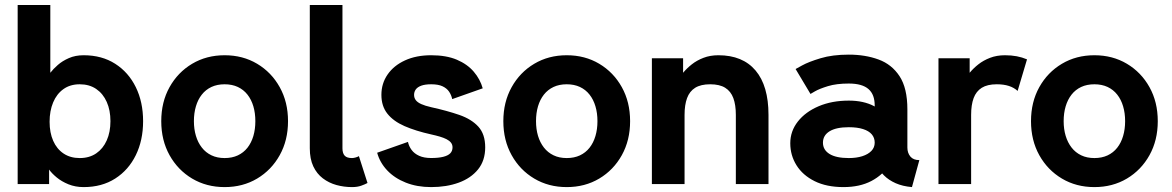

<svg xmlns="http://www.w3.org/2000/svg" viewBox="-20 -743 4730 775"><path d="M180.2 -251.5Q180.2 -295.4 194.5 -329.6Q208.7 -363.8 236 -383.3Q263.2 -402.8 301.8 -402.8Q340.6 -402.8 368.3 -383.9Q396 -365 410.9 -331.4Q425.8 -297.9 425.8 -253.9Q425.8 -210 410.9 -176.4Q396 -142.8 368.3 -123.9Q340.6 -105 301.8 -105Q263.9 -105 236.6 -123.3Q209.2 -141.6 194.7 -174.6Q180.2 -207.5 180.2 -251.5ZM51.3 -82Q51.3 -57.1 51.3 -38.6Q51.3 -20 51.3 -10Q51.3 0 51.3 0H178.2V-58.6Q188.7 -43.5 208.6 -27Q228.5 -10.5 256.3 0.9Q284.2 12.2 317.6 12.2Q391.1 12.2 444.9 -22.2Q498.8 -56.6 528.2 -116.7Q557.6 -176.8 557.6 -253.9Q557.6 -331.1 528.2 -391.1Q498.8 -451.2 444.9 -485.6Q391.1 -520 317.6 -520Q284.2 -520 258.1 -508.5Q231.9 -497.1 213.4 -480.8Q194.8 -464.6 183.1 -449.2V-722.7H51.3Z M762.7 -253.9Q762.7 -286.6 770.8 -313.8Q778.8 -341.1 794.6 -361.1Q810.3 -381.1 833.5 -392Q856.7 -402.8 886.7 -402.8Q916.7 -402.8 939.9 -392Q963.1 -381.1 978.9 -361.1Q994.6 -341.1 1002.7 -313.8Q1010.7 -286.6 1010.7 -253.9Q1010.7 -221.4 1002.7 -194.1Q994.6 -166.7 978.9 -146.7Q963.1 -126.7 939.9 -115.8Q916.7 -105 886.7 -105Q856.7 -105 833.5 -116.1Q810.3 -127.2 794.6 -147.5Q778.8 -167.7 770.8 -194.8Q762.7 -221.9 762.7 -253.9ZM630.9 -253.9Q630.9 -176.8 664.3 -116.7Q697.8 -56.6 755.6 -22.2Q813.5 12.2 886.7 12.2Q960.2 12.2 1017.9 -22.2Q1075.7 -56.6 1109.1 -116.7Q1142.6 -176.8 1142.6 -253.9Q1142.6 -331.1 1109.1 -391.1Q1075.7 -451.2 1017.9 -485.6Q960.2 -520 886.7 -520Q813.5 -520 755.6 -485.6Q697.8 -451.2 664.3 -391.1Q630.9 -331.1 630.9 -253.9Z M1428.7 -112.8Q1424.1 -109.9 1415.6 -107.4Q1407.2 -105 1400.9 -105Q1390.9 -105 1383.4 -107.3Q1376 -109.6 1371.3 -114.6Q1366.7 -119.6 1364.5 -127.1Q1362.3 -134.5 1362.3 -144.5V-214.8V-282.2V-722.7H1230.5V-282.2V-214.8V-144.5Q1230.5 -101.6 1244.6 -71.5Q1258.8 -41.5 1283.2 -23.1Q1307.6 -4.6 1338 3.8Q1368.4 12.2 1400.9 12.2Q1422.9 12.2 1438.8 6.3Q1454.8 0.5 1463.4 -4.4Z M1720.5 -520Q1659.7 -520 1614.5 -499.1Q1569.3 -478.3 1544.4 -442.1Q1519.5 -406 1519.5 -360.1Q1519.5 -314.5 1543.7 -284.1Q1567.9 -253.7 1612.8 -234Q1657.7 -214.4 1720.5 -200.4Q1739.3 -196.3 1755 -191.7Q1770.8 -187 1782.3 -181.2Q1793.9 -175.3 1800.3 -167.2Q1806.6 -159.2 1806.6 -148.2Q1806.6 -133.5 1797.4 -124.1Q1788.1 -114.7 1768.9 -110Q1749.8 -105.2 1720.5 -105.2Q1691.2 -105.2 1671.8 -114.1Q1652.3 -123 1641.5 -137.7Q1630.6 -152.3 1626.7 -170.2L1502.4 -126.5Q1513.2 -86.9 1542.8 -55.4Q1572.5 -23.9 1617.9 -5.9Q1663.3 12.2 1720.5 12.2Q1782.2 12.2 1831.5 -5.7Q1880.9 -23.7 1909.7 -59.3Q1938.5 -95 1938.5 -148.2Q1938.5 -201.4 1910.9 -231.7Q1883.3 -262 1834.1 -279.1Q1784.9 -296.1 1720.5 -310.3Q1695.6 -315.9 1680.3 -322.9Q1665 -329.8 1658.2 -338.9Q1651.4 -347.9 1651.4 -360.1Q1651.4 -372.3 1658.3 -382Q1665.3 -391.6 1680.5 -397.2Q1695.8 -402.8 1720.5 -402.8Q1748.8 -402.8 1766.1 -394.8Q1783.4 -386.7 1792.6 -373.2Q1801.8 -359.6 1805.4 -343L1928.5 -386.5Q1918.2 -423.3 1892.3 -453.6Q1866.5 -483.9 1824 -502Q1781.5 -520 1720.5 -520Z M2143.6 -253.9Q2143.6 -286.6 2151.6 -313.8Q2159.7 -341.1 2175.4 -361.1Q2191.2 -381.1 2214.4 -392Q2237.5 -402.8 2267.6 -402.8Q2297.6 -402.8 2320.8 -392Q2344 -381.1 2359.7 -361.1Q2375.5 -341.1 2383.5 -313.8Q2391.6 -286.6 2391.6 -253.9Q2391.6 -221.4 2383.5 -194.1Q2375.5 -166.7 2359.7 -146.7Q2344 -126.7 2320.8 -115.8Q2297.6 -105 2267.6 -105Q2237.5 -105 2214.4 -116.1Q2191.2 -127.2 2175.4 -147.5Q2159.7 -167.7 2151.6 -194.8Q2143.6 -221.9 2143.6 -253.9ZM2011.7 -253.9Q2011.7 -176.8 2045.2 -116.7Q2078.6 -56.6 2136.5 -22.2Q2194.3 12.2 2267.6 12.2Q2341.1 12.2 2398.8 -22.2Q2456.5 -56.6 2490 -116.7Q2523.4 -176.8 2523.4 -253.9Q2523.4 -331.1 2490 -391.1Q2456.5 -451.2 2398.8 -485.6Q2341.1 -520 2267.6 -520Q2194.3 -520 2136.5 -485.6Q2078.6 -451.2 2045.2 -391.1Q2011.7 -331.1 2011.7 -253.9Z M2950.2 0H3082V-279.3Q3082 -396.5 3029.9 -458.3Q2977.8 -520 2879.9 -520Q2846.4 -520 2819.6 -509.6Q2792.7 -499.3 2772.5 -483.3Q2752.2 -467.3 2737.3 -449.2V-507.8H2611.3V0H2743.2V-279.3Q2743.2 -319.6 2753.3 -347Q2763.4 -374.5 2786.1 -388.7Q2808.8 -402.8 2846.7 -402.8Q2884.5 -402.8 2907.2 -388.7Q2929.9 -374.5 2940.1 -347Q2950.2 -319.6 2950.2 -279.3Z M3384.8 12.2Q3450.2 12.2 3497.1 -12.3Q3543.9 -36.9 3569.1 -77.6Q3594.2 -118.4 3594.2 -167.2Q3594.2 -216.1 3572 -254.4Q3549.8 -292.7 3507.7 -314.8Q3465.6 -336.9 3406.2 -336.9Q3337.9 -336.9 3284.5 -314.2Q3231.2 -291.5 3200.6 -252.6Q3169.9 -213.6 3169.9 -164.8Q3169.9 -116 3195.1 -75.8Q3220.2 -35.6 3268.3 -11.7Q3316.4 12.2 3384.8 12.2ZM3510.7 -167.2Q3510.7 -147.7 3497.3 -133.8Q3483.9 -119.9 3460.3 -112.4Q3436.8 -105 3406.2 -105Q3355 -105 3328.4 -121.5Q3301.8 -137.9 3301.8 -167.2Q3301.8 -196.5 3328.4 -213Q3355 -229.5 3406.2 -229.5Q3440.4 -229.5 3463.7 -222Q3487.1 -214.6 3498.9 -200.7Q3510.7 -186.8 3510.7 -167.2ZM3642.6 -147.5V-301.8Q3642.6 -387.2 3611.1 -435.3Q3579.6 -483.4 3526 -502.9Q3472.4 -522.5 3406.2 -522.5Q3340.3 -522.5 3292.1 -507.9Q3243.9 -493.4 3217.7 -478.9Q3191.4 -464.4 3191.4 -464.4L3251.5 -363.8Q3251.5 -363.8 3269.5 -374.3Q3287.6 -384.8 3322 -395.3Q3356.4 -405.8 3406 -405.8Q3433.6 -405.8 3453.4 -400.1Q3473.1 -394.5 3485.8 -383.3Q3498.5 -372.1 3504.6 -355.6Q3510.7 -339.1 3510.7 -316.9V-224.1L3522.9 -214.1V-127.4L3510.7 -115.7Q3510.7 -95.7 3520.3 -74.5Q3529.8 -53.2 3548.5 -34.7Q3567.1 -16.1 3595.3 -3.5Q3623.5 9 3661.1 12.2L3690.9 -96.7Q3666.7 -96.7 3654.7 -111.1Q3642.6 -125.5 3642.6 -147.5Z M4087.6 -376 4125.5 -503.4Q4106 -511.7 4084 -515.9Q4062 -520 4036.6 -520Q4003.2 -520 3976.3 -509.6Q3949.5 -499.3 3929.2 -483.3Q3908.9 -467.3 3894 -449.2V-507.8H3768.1V0H3899.9V-279.3Q3899.9 -319.6 3910 -347Q3920.2 -374.5 3942.9 -388.7Q3965.6 -402.8 4003.4 -402.8Q4031.5 -402.8 4052.2 -396.1Q4073 -389.4 4087.6 -376Z M4273.4 -253.9Q4273.4 -286.6 4281.5 -313.8Q4289.6 -341.1 4305.3 -361.1Q4321 -381.1 4344.2 -392Q4367.4 -402.8 4397.5 -402.8Q4427.5 -402.8 4450.7 -392Q4473.9 -381.1 4489.6 -361.1Q4505.4 -341.1 4513.4 -313.8Q4521.5 -286.6 4521.5 -253.9Q4521.5 -221.4 4513.4 -194.1Q4505.4 -166.7 4489.6 -146.7Q4473.9 -126.7 4450.7 -115.8Q4427.5 -105 4397.5 -105Q4367.4 -105 4344.2 -116.1Q4321 -127.2 4305.3 -147.5Q4289.6 -167.7 4281.5 -194.8Q4273.4 -221.9 4273.4 -253.9ZM4141.6 -253.9Q4141.6 -176.8 4175 -116.7Q4208.5 -56.6 4266.4 -22.2Q4324.2 12.2 4397.5 12.2Q4470.9 12.2 4528.7 -22.2Q4586.4 -56.6 4619.9 -116.7Q4653.3 -176.8 4653.3 -253.9Q4653.3 -331.1 4619.9 -391.1Q4586.4 -451.2 4528.7 -485.6Q4470.9 -520 4397.5 -520Q4324.2 -520 4266.4 -485.6Q4208.5 -451.2 4175 -391.1Q4141.6 -331.1 4141.6 -253.9Z"/></svg>

Font: Giphurs
Style: Regular
Weight: 400
Version: Version 2.010